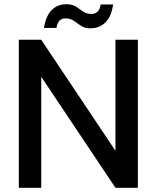

<svg xmlns="http://www.w3.org/2000/svg" viewBox="-20 -888 741 908"><path d="M69 0V-700H175L526 -175V-700H632V0H526L175 -525V0ZM408 -754Q381 -754 363 -766Q345 -778 329 -789.5Q313 -801 289 -801Q254 -801 247 -756H188Q197 -813 224.5 -840.5Q252 -868 294 -868Q322 -868 339.5 -856.5Q357 -845 373.5 -833.5Q390 -822 413 -822Q430 -822 441.5 -833Q453 -844 456 -867H515Q507 -810 478.5 -782Q450 -754 408 -754Z"/></svg>

Font: Rethink Sans Medium
Style: Regular
Weight: 500
Designer: The Rethink Sans project authors (Hans Thiessen). DM Sans designed by Colophon Foundry.
Foundry: Rethink Communications LLC
Version: Version 1.001